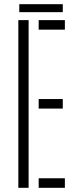

<svg xmlns="http://www.w3.org/2000/svg" viewBox="-20 -896 362 916"><path d="M67.5 0V-800H116.5V0ZM164.5 0V-45.5H289.5V0ZM164.5 -378V-423.5H279.5V-378ZM164.5 -754.5V-800H289.5V-754.5ZM72 -876H279.5V-838H72Z"/></svg>

Font: Big Shoulders Stencil Text Thin ExtraLight
Style: Regular
Weight: 250
Version: Version 2.001